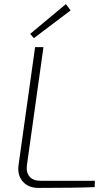

<svg xmlns="http://www.w3.org/2000/svg" viewBox="-20 -921 543 941"><path d="M326 -870 146 -734 128 -755 303 -901ZM193 -690 112 -112Q107 -77 124.5 -56Q142 -35 178 -35H445L444 -4Q352 0 169 0Q119 0 91.5 -31.5Q64 -63 71 -113L152 -690Z"/></svg>

Font: Exo 2.0 Extra Light
Style: Italic
Weight: 250
Italic angle: -8°
Designer: Natanael Gama
Version: Version 1.001;PS 001.001;hotconv 1.0.70;makeotf.lib2.5.58329